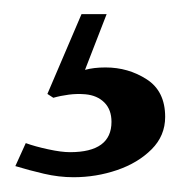

<svg xmlns="http://www.w3.org/2000/svg" viewBox="-20 -32 251 269"><path d="M211.4 131.8Q211.4 158.2 192.4 177.2Q173.3 196.3 144 206.3Q114.7 216.3 83 216.3Q62.5 216.3 41.5 211.4Q20.5 206.5 1.5 200.7L16.1 168.5Q29.3 173.3 47.6 177.2Q65.9 181.2 78.1 181.2Q136.2 181.2 136.2 138.7Q136.2 121.6 126.2 111.6Q116.2 101.6 99.6 100.1Q87.9 99.1 76.4 100.6Q64.9 102.1 54.7 105L46.4 99.6L94.2 -12.2H129.4L99.1 65.9Q111.3 62.5 127.9 62.5Q159.7 62.5 185.5 79.1Q211.4 95.7 211.4 131.8Z"/></svg>

Font: Awami Nastaliq
Style: Regular
Weight: 400
Designer: Peter Martin, SIL International
Foundry: SIL International
Version: Version 3.100